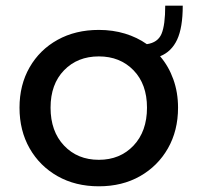

<svg xmlns="http://www.w3.org/2000/svg" viewBox="-20 -644 692 674"><path d="M327 10Q245 10 182.2 -25.5Q119.5 -61 84 -123.2Q48.5 -185.5 48.5 -266Q48.5 -346 84 -407.8Q119.5 -469.5 182.2 -504.2Q245 -539 327 -539Q376 -539 418.8 -526Q461.5 -513 495.5 -489Q534 -494.5 547 -525.2Q560 -556 560 -624H621.5Q621.5 -547 601.8 -504.8Q582 -462.5 542 -446.5Q572 -411.5 588.5 -365.5Q605 -319.5 605 -266Q605 -185.5 569.5 -123.2Q534 -61 471.5 -25.5Q409 10 327 10ZM327 -83Q401.5 -83 448.8 -133Q496 -183 496 -266Q496 -348.5 448.8 -397.2Q401.5 -446 327 -446Q252 -446 204.8 -397.2Q157.5 -348.5 157.5 -266Q157.5 -183 204.8 -133Q252 -83 327 -83Z"/></svg>

Font: Epilogue Medium
Style: Regular
Weight: 500
Designer: Tyler Finck
Foundry: Etcetera Type Co
Version: Version 2.111; ttfautohint (v1.8.3)